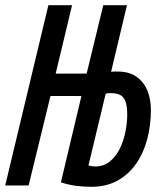

<svg xmlns="http://www.w3.org/2000/svg" viewBox="-39 -713 619 738"><path d="M312 5Q283 5 255 1.5Q227 -2 195 -12L274 -344H155L71 0H-19L147 -693H238L175 -430H294L358 -693H449L388 -437Q394 -438 400.5 -438Q407 -438 413 -438Q457 -438 485 -418.5Q513 -399 527 -366Q541 -333 541 -290Q541 -232 527 -178.5Q513 -125 484.5 -84Q456 -43 413 -19Q370 5 312 5ZM326 -73Q360 -73 384 -93Q408 -113 422.5 -143.5Q437 -174 443.5 -208.5Q450 -243 450 -271Q450 -306 443 -324Q436 -342 422 -348.5Q408 -355 388 -355Q383 -355 378 -355Q373 -355 367 -352L301 -77Q308 -75 314.5 -74Q321 -73 326 -73Z"/></svg>

Font: Ubuntu Sans Mono Medium
Style: Italic
Weight: 500
Italic angle: -13.5°
Monospace: yes
Designer: Dalton Maag Ltd
Foundry: Dalton Maag Ltd
Version: Version 1.006